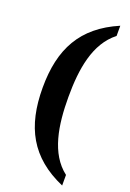

<svg xmlns="http://www.w3.org/2000/svg" viewBox="-170 -828 693 1023"><g transform="rotate(20 176.5 -316.0)"><path d="M325 137V77C218 -5 195 -159 195 -318C195 -476 218 -628 325 -711V-769C127 -684 49 -538 49 -318C49 -96 127 51 325 137Z"/></g></svg>

Font: Noto Serif Ethiopic Condensed
Style: Bold
Weight: 700
Width: 3
Designer: Monotype Design Team
Foundry: Monotype Imaging Inc.
Version: Version 2.102